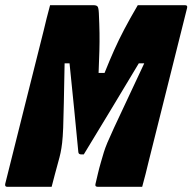

<svg xmlns="http://www.w3.org/2000/svg" viewBox="-52 -720 742 740"><path d="M147 0H-24Q-34 0 -32 -11Q5 -159 42 -306.5Q79 -454 116 -601Q121 -624 127.5 -648.5Q134 -673 141 -700H308Q319 -700 323.5 -695.5Q328 -691 329 -669Q331 -626 331.5 -592.5Q332 -559 331 -523.5Q330 -488 328 -439H351Q371 -489 388.5 -528Q406 -567 427 -607Q448 -647 479 -700H661Q672 -700 669 -689Q632 -541 595 -393.5Q558 -246 521 -98Q515 -73 509 -49Q503 -25 496 0H325Q313 0 316 -11Q321 -32 325.5 -51.5Q330 -71 337 -95Q343 -116 348 -132.5Q353 -149 362 -170.5Q371 -192 387.5 -227.5Q404 -263 432 -322.5Q460 -382 504 -476H483Q425 -379 373.5 -294Q322 -209 271 -125H260Q257 -125 254 -126.5Q251 -128 250 -133Q242 -214 234 -298Q226 -382 216 -476H197Q195 -383 194 -323Q193 -263 191.5 -227Q190 -191 187.5 -169.5Q185 -148 181.5 -131.5Q178 -115 172 -94Q165 -69 159 -46Q153 -23 147 0Z"/></svg>

Font: Recursive Mn Lnr St Blk
Style: Italic
Weight: 900
Italic angle: -15°
Monospace: yes
Version: Version 1.079;hotconv 1.0.112;makeotfexe 2.5.65598; ttfautoh